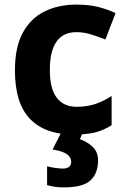

<svg xmlns="http://www.w3.org/2000/svg" viewBox="-20 -576 554 836"><path d="M300 10Q178 10 111.5 -57.5Q45 -125 45 -270Q45 -370 79 -433Q113 -496 173.5 -526Q234 -556 313 -556Q369 -556 410.5 -545Q452 -534 483 -519L439 -404Q404 -418 373.5 -427Q343 -436 313 -436Q197 -436 197 -271Q197 -189 227.5 -150Q258 -111 313 -111Q360 -111 396 -123.5Q432 -136 466 -158V-31Q432 -9 394.5 0.5Q357 10 300 10ZM407 122Q407 178 374.5 209Q342 240 256 240Q234 240 216.5 237Q199 234 185 230V148Q199 152 219.5 155Q240 158 255 158Q269 158 279.5 151.5Q290 145 290 128Q290 110 272 96Q254 82 209 75L247 0H341L328 30Q358 40 382.5 62.5Q407 85 407 122Z"/></svg>

Font: Noto Sans Gurmukhi
Style: Bold
Weight: 700
Designer: Jelle Bosma - Monotype Design Team
Foundry: Monotype Imaging Inc.
Version: Version 2.004; ttfautohint (v1.8.4.7-5d5b)